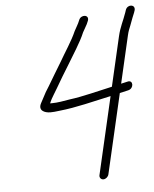

<svg xmlns="http://www.w3.org/2000/svg" viewBox="-51 -667 621 772"><g transform="rotate(-5 260.0 -281.0)"><path d="M335.2 62C344.9 62 354.6 53.5 356.8 44L431.2 -278L466 -286C490.3 -291.7 489.9 -327.4 466.1 -321L439.7 -315L483.8 -506C488.2 -524.8 491.4 -530.8 496.6 -544L508.4 -575.5C511 -582.5 513.6 -589 516.4 -595L519.7 -605C525.1 -628.3 493.1 -631.7 484.6 -609L481.3 -599C469.8 -565.5 456.4 -543.3 447.8 -506L401.6 -306C345.7 -293.9 282.6 -276.9 228.3 -270C203.6 -265.9 179.6 -261 155.3 -261H148.3C152.9 -272.7 159.8 -284.9 166.1 -295L180.6 -319C196.9 -347.8 217.4 -381.2 235.9 -411C256.1 -445.6 288.7 -493.9 305.3 -534L315.4 -552C321.5 -562.1 324.8 -568.7 328.7 -579C337.5 -603.8 302 -607.1 293.8 -584C288.3 -569.3 279 -555.6 272.1 -542C255.7 -503.8 224.1 -457.5 204.7 -423C187.9 -394.3 165.2 -359 149.4 -331L135.1 -308C128 -295.3 118.2 -276.6 112.2 -265C97.1 -236.6 122.3 -225 146.9 -225C156.3 -225 168.2 -226 182.6 -228C253.7 -235.3 321.8 -253.9 393.1 -269L320.8 44C318.7 53.5 325.5 62 335.2 62Z"/></g></svg>

Font: HoneyBee
Style: LitIt
Weight: 300
Foundry: Cannot Into Space Fonts
Version: Version 0.89